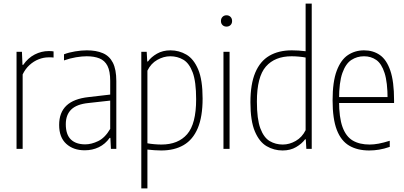

<svg xmlns="http://www.w3.org/2000/svg" viewBox="-20 -828 2250 1068"><path d="M72 0V-540H102L105 -467H109Q135.5 -505.5 173 -524.8Q210.5 -544 251 -544Q260 -544 266.8 -543.5Q273.5 -543 278 -542V-508Q270.5 -509 264.8 -509Q259 -509 250 -509Q222.5 -509 195 -498.2Q167.5 -487.5 144.2 -466.2Q121 -445 106 -414V0Z M451 8Q388 8 348.5 -28Q309 -64 309 -133Q309 -202 349.5 -240.5Q390 -279 473 -288L611 -304L616 -271L472 -255Q407 -248.5 376.5 -219Q346 -189.5 346 -137Q346 -79.5 374.2 -52.2Q402.5 -25 454 -25Q488.5 -25 526.2 -43.2Q564 -61.5 593 -111V-378Q593 -432 577.8 -461.8Q562.5 -491.5 533.2 -503.2Q504 -515 462 -515Q436 -515 403 -509.5Q370 -504 336 -492V-526Q363 -536.5 398 -542.2Q433 -548 463 -548Q515.5 -548 552.2 -532.2Q589 -516.5 608 -479Q627 -441.5 627 -377V0H597L594 -61H590Q565.5 -26.5 529.8 -9.2Q494 8 451 8Z M766 220V-540H796L799 -486H803Q821 -511 853.2 -529.5Q885.5 -548 928 -548Q976 -548 1016.8 -524.2Q1057.5 -500.5 1082.2 -442.2Q1107 -384 1107 -280Q1107 -178.5 1080 -114.8Q1053 -51 1001.5 -21Q950 9 877 9Q859 9 838.5 7.5Q818 6 800 4V220ZM878 -24Q971 -24 1021 -81.5Q1071 -139 1071 -276Q1071 -373.5 1051.8 -425Q1032.5 -476.5 999.8 -495.8Q967 -515 927 -515Q890.5 -515 855 -495Q819.5 -475 800 -435V-31Q815 -28 837.2 -26Q859.5 -24 878 -24Z M1223 0V-540H1257V0ZM1240 -680Q1226.5 -680 1217.8 -688.5Q1209 -697 1209 -711Q1209 -725.5 1217.8 -734.2Q1226.5 -743 1240 -743Q1253.5 -743 1262.2 -734.2Q1271 -725.5 1271 -711Q1271 -697 1262.2 -688.5Q1253.5 -680 1240 -680Z M1552 9Q1504 9 1463.2 -14.8Q1422.5 -38.5 1397.8 -96.8Q1373 -155 1373 -259Q1373 -360.5 1400 -424.2Q1427 -488 1478.5 -518Q1530 -548 1603 -548Q1621 -548 1641.5 -546.8Q1662 -545.5 1680 -543V-808H1714V0H1684L1681 -53H1677Q1659 -28.5 1627 -9.8Q1595 9 1552 9ZM1553 -24Q1590 -24 1625.2 -44.2Q1660.5 -64.5 1680 -104V-508Q1665 -511 1643 -513Q1621 -515 1602 -515Q1509 -515 1459 -457.8Q1409 -400.5 1409 -263Q1409 -165.5 1428.2 -114Q1447.5 -62.5 1480.2 -43.2Q1513 -24 1553 -24Z M2034 9Q1968 9 1922.5 -17.8Q1877 -44.5 1853.5 -105.5Q1830 -166.5 1830 -270Q1830 -373.5 1853 -434.5Q1876 -495.5 1915.5 -521.8Q1955 -548 2005 -548Q2055.5 -548 2093 -522Q2130.5 -496 2151.2 -435.2Q2172 -374.5 2172 -270V-255H1852V-288H2144L2136 -276Q2136 -370 2119.2 -422Q2102.5 -474 2073 -494.5Q2043.5 -515 2005 -515Q1966 -515 1934.5 -494.5Q1903 -474 1884.5 -422Q1866 -370 1866 -276V-267Q1866 -174.5 1885.2 -121.5Q1904.5 -68.5 1942.2 -46.2Q1980 -24 2036 -24Q2059.5 -24 2086.2 -29Q2113 -34 2148 -45V-11Q2116 0 2088.2 4.5Q2060.5 9 2034 9Z"/></svg>

Font: Encode Sans Condensed Thin
Style: Regular
Weight: 100
Width: 3
Designer: Multiple Designers
Foundry: Impallari Type
Version: Version 3.002